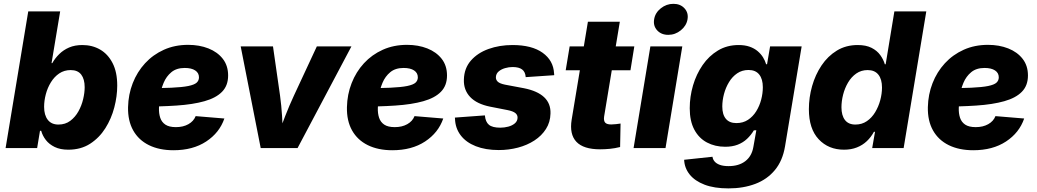

<svg xmlns="http://www.w3.org/2000/svg" viewBox="-20 -788 5521 1022"><path d="M343.3 8.8Q300.8 8.8 271.2 -5.6Q241.7 -20 224.1 -42.7Q206.5 -65.4 199.2 -91.8H192.9L177.7 0H9.8L130.4 -727.5H300.3L254.4 -452.1H258.3Q272.9 -478 295.2 -500Q317.4 -522 347.9 -535.2Q378.4 -548.3 418.5 -548.3Q471.2 -548.3 512.9 -524.2Q554.7 -500 579.3 -452.1Q604 -404.3 604 -332.5Q604 -275.9 588.4 -216.1Q572.8 -156.2 540.8 -105.5Q508.8 -54.7 459.7 -22.9Q410.6 8.8 343.3 8.8ZM291 -125Q327.6 -125 354 -144.8Q380.4 -164.6 397.5 -195.3Q414.6 -226.1 422.6 -260.3Q430.7 -294.4 430.7 -323.7Q430.7 -366.7 412.4 -390.9Q394 -415 356.4 -415Q321.8 -415 295.4 -397.2Q269 -379.4 251 -350.1Q232.9 -320.8 223.9 -286.4Q214.8 -252 214.8 -219.2Q214.8 -175.3 234.4 -150.1Q253.9 -125 291 -125Z M903.3 11.7Q827.6 11.7 772.7 -15.4Q717.8 -42.5 689 -93.8Q660.2 -145 661.6 -217.3Q663.1 -285.2 686.5 -345.2Q710 -405.3 752.2 -451.2Q794.4 -497.1 852.5 -523.2Q910.6 -549.3 981.4 -549.3Q1041 -549.3 1089.4 -530.3Q1137.7 -511.2 1166 -474.9Q1194.3 -438.5 1194.3 -386.2Q1194.3 -332.5 1162.1 -299.6Q1129.9 -266.6 1068.4 -249.3Q1006.8 -231.9 919.2 -226.1Q831.5 -220.2 720.2 -220.2L736.3 -318.4Q832 -318.4 891.4 -321Q950.7 -323.7 982.7 -330.3Q1014.6 -336.9 1026.9 -348.1Q1039.1 -359.4 1039.1 -376.5Q1039.1 -399.9 1019 -413.1Q999 -426.3 963.4 -426.3Q919.4 -426.3 892.3 -403.8Q865.2 -381.3 851.1 -347.4Q836.9 -313.5 831.8 -277.3Q826.7 -241.2 826.2 -213.4Q825.2 -184.6 832.8 -161.4Q840.3 -138.2 860.1 -124.8Q879.9 -111.3 916.5 -111.3Q955.1 -111.3 982.9 -127Q1010.7 -142.6 1021.5 -169.9L1174.3 -157.2Q1148.4 -81.5 1077.6 -34.9Q1006.8 11.7 903.3 11.7Z M1367.7 0 1261.2 -541H1433.1L1470.7 -278.8Q1478 -225.6 1481.4 -170.9Q1484.9 -116.2 1487.3 -55.7H1454.6Q1477.1 -116.2 1498.3 -170.7Q1519.5 -225.1 1544.4 -278.8L1666.5 -541H1850.6L1564 0Z M2068.4 11.7Q1992.7 11.7 1937.7 -15.4Q1882.8 -42.5 1854 -93.8Q1825.2 -145 1826.7 -217.3Q1828.1 -285.2 1851.6 -345.2Q1875 -405.3 1917.2 -451.2Q1959.5 -497.1 2017.6 -523.2Q2075.7 -549.3 2146.5 -549.3Q2206.1 -549.3 2254.4 -530.3Q2302.7 -511.2 2331.1 -474.9Q2359.4 -438.5 2359.4 -386.2Q2359.4 -332.5 2327.1 -299.6Q2294.9 -266.6 2233.4 -249.3Q2171.9 -231.9 2084.2 -226.1Q1996.6 -220.2 1885.3 -220.2L1901.4 -318.4Q1997.1 -318.4 2056.4 -321Q2115.7 -323.7 2147.7 -330.3Q2179.7 -336.9 2191.9 -348.1Q2204.1 -359.4 2204.1 -376.5Q2204.1 -399.9 2184.1 -413.1Q2164.1 -426.3 2128.4 -426.3Q2084.5 -426.3 2057.4 -403.8Q2030.3 -381.3 2016.1 -347.4Q2002 -313.5 1996.8 -277.3Q1991.7 -241.2 1991.2 -213.4Q1990.2 -184.6 1997.8 -161.4Q2005.4 -138.2 2025.1 -124.8Q2044.9 -111.3 2081.5 -111.3Q2120.1 -111.3 2147.9 -127Q2175.8 -142.6 2186.5 -169.9L2339.4 -157.2Q2313.5 -81.5 2242.7 -34.9Q2171.9 11.7 2068.4 11.7Z M2634.8 10.7Q2564.5 10.7 2512.5 -9.8Q2460.4 -30.3 2431.9 -68.1Q2403.3 -106 2401.9 -156.7Q2401.4 -158.2 2401.4 -159.4Q2401.4 -160.6 2401.4 -162.1L2561 -173.8Q2564 -139.2 2582.5 -123.8Q2601.1 -108.4 2643.1 -108.4Q2665 -108.4 2685.8 -114Q2706.5 -119.6 2720.2 -131.1Q2733.9 -142.6 2734.9 -160.2Q2735.8 -175.8 2723.4 -186Q2710.9 -196.3 2681.2 -202.1L2588.9 -220.2Q2518.1 -234.4 2482.7 -271.7Q2447.3 -309.1 2449.2 -364.3Q2450.7 -424.3 2486.3 -465.3Q2522 -506.3 2580.3 -527.3Q2638.7 -548.3 2708 -548.3Q2811 -548.3 2868.4 -507.1Q2925.8 -465.8 2929.2 -397.5Q2929.7 -395.5 2929.9 -393.1Q2930.2 -390.6 2929.7 -387.7L2778.3 -377.4Q2776.4 -405.3 2759.3 -418.2Q2742.2 -431.2 2708.5 -431.2Q2688.5 -431.2 2668.2 -425.3Q2647.9 -419.4 2634.3 -407.7Q2620.6 -396 2619.6 -377.9Q2618.7 -363.8 2629.2 -353.5Q2639.6 -343.3 2668 -337.4L2769 -318.4Q2840.8 -304.2 2876.5 -270.5Q2912.1 -236.8 2910.2 -183.6Q2909.2 -137.7 2886.2 -101.6Q2863.3 -65.4 2824.7 -40.3Q2786.1 -15.1 2737.1 -2.2Q2688 10.7 2634.8 10.7Z M3356.4 -541 3335.9 -414.1H2991.2L3012.2 -541ZM3109.4 -672.4H3279.3L3195.8 -168.5Q3192.4 -146 3200.9 -135.7Q3209.5 -125.5 3233.4 -125.5Q3242.7 -125.5 3259 -127.2Q3275.4 -128.9 3283.2 -130.4L3280.8 -5.4Q3253.4 1.5 3226.3 4.2Q3199.2 6.8 3174.3 6.8Q3085.9 6.8 3048.1 -33.2Q3010.3 -73.2 3022.9 -150.9Z M3352.5 0 3441.9 -541H3611.8L3522.5 0ZM3537.1 -602.5Q3500 -602.5 3478 -626.5Q3456.1 -650.4 3461.9 -685.1Q3467.3 -719.7 3497.3 -743.7Q3527.3 -767.6 3564.5 -767.6Q3601.6 -767.6 3623.5 -743.7Q3645.5 -719.7 3639.6 -685.1Q3633.8 -650.9 3604 -626.7Q3574.2 -602.5 3537.1 -602.5Z M3857.4 214.8Q3782.2 214.8 3730.5 195.1Q3678.7 175.3 3651.1 140.9Q3623.5 106.4 3621.6 62.5L3772.5 46.4Q3774.4 61 3784.4 72.3Q3794.4 83.5 3812.5 89.8Q3830.6 96.2 3858.4 96.2Q3913.1 96.2 3947.5 69.6Q3981.9 43 3990.2 -6.3L4005.9 -94.7L3992.7 -94.2Q3977.5 -68.8 3956.3 -48.8Q3935.1 -28.8 3906.5 -17.8Q3877.9 -6.8 3840.3 -6.8Q3786.1 -6.8 3743.2 -29.5Q3700.2 -52.2 3675.8 -97.9Q3651.4 -143.6 3651.4 -211.9Q3651.4 -273.4 3668.9 -333.3Q3686.5 -393.1 3720 -441.7Q3753.4 -490.2 3801.8 -519.3Q3850.1 -548.3 3911.6 -548.3Q3944.8 -548.3 3970 -539.6Q3995.1 -530.8 4012.7 -515.9Q4030.3 -501 4041.5 -482.9Q4052.7 -464.8 4058.1 -445.8L4063 -446.3L4079.1 -541H4247.1L4158.7 -9.3Q4146 67.4 4104.7 117.2Q4063.5 167 4000 190.9Q3936.5 214.8 3857.4 214.8ZM3899.9 -132.8Q3935.1 -132.8 3961.4 -150.1Q3987.8 -167.5 4005.4 -195.8Q4022.9 -224.1 4031.7 -257.6Q4040.5 -291 4040.5 -323.7Q4040.5 -367.2 4021.2 -391.4Q4002 -415.5 3964.4 -415.5Q3930.2 -415.5 3904.1 -397.7Q3877.9 -379.9 3860.4 -350.8Q3842.8 -321.8 3833.7 -287.6Q3824.7 -253.4 3824.7 -221.2Q3824.7 -178.2 3843.8 -155.5Q3862.8 -132.8 3899.9 -132.8Z M4472.7 8.8Q4390.1 8.8 4337.9 -46.6Q4285.6 -102.1 4285.6 -207Q4285.6 -269 4302.7 -329.6Q4319.8 -390.1 4353 -439.7Q4386.2 -489.3 4434.6 -518.8Q4482.9 -548.3 4545.4 -548.3Q4589.8 -548.3 4619.1 -533.4Q4648.4 -518.6 4665.5 -494.9Q4682.6 -471.2 4689.9 -445.8H4694.3L4740.7 -727.5H4910.6L4790 0H4622.6L4637.7 -86.4H4631.8Q4616.7 -58.1 4594 -36.6Q4571.3 -15.1 4541 -3.2Q4510.7 8.8 4472.7 8.8ZM4533.2 -125Q4567.9 -125 4594.2 -143.1Q4620.6 -161.1 4638.4 -190.7Q4656.2 -220.2 4665.5 -254.6Q4674.8 -289.1 4674.8 -322.3Q4674.8 -366.2 4655.5 -390.6Q4636.2 -415 4598.6 -415Q4564 -415 4537.8 -396.7Q4511.7 -378.4 4494.1 -348.6Q4476.6 -318.8 4467.8 -284.2Q4459 -249.5 4459 -216.8Q4459 -173.8 4477.5 -149.4Q4496.1 -125 4533.2 -125Z M5160.6 11.7Q5085 11.7 5030 -15.4Q4975.1 -42.5 4946.3 -93.8Q4917.5 -145 4918.9 -217.3Q4920.4 -285.2 4943.8 -345.2Q4967.3 -405.3 5009.5 -451.2Q5051.8 -497.1 5109.9 -523.2Q5168 -549.3 5238.8 -549.3Q5298.3 -549.3 5346.7 -530.3Q5395 -511.2 5423.3 -474.9Q5451.7 -438.5 5451.7 -386.2Q5451.7 -332.5 5419.4 -299.6Q5387.2 -266.6 5325.7 -249.3Q5264.2 -231.9 5176.5 -226.1Q5088.9 -220.2 4977.5 -220.2L4993.7 -318.4Q5089.4 -318.4 5148.7 -321Q5208 -323.7 5240 -330.3Q5272 -336.9 5284.2 -348.1Q5296.4 -359.4 5296.4 -376.5Q5296.4 -399.9 5276.4 -413.1Q5256.3 -426.3 5220.7 -426.3Q5176.8 -426.3 5149.7 -403.8Q5122.6 -381.3 5108.4 -347.4Q5094.2 -313.5 5089.1 -277.3Q5084 -241.2 5083.5 -213.4Q5082.5 -184.6 5090.1 -161.4Q5097.7 -138.2 5117.4 -124.8Q5137.2 -111.3 5173.8 -111.3Q5212.4 -111.3 5240.2 -127Q5268.1 -142.6 5278.8 -169.9L5431.6 -157.2Q5405.8 -81.5 5335 -34.9Q5264.2 11.7 5160.6 11.7Z"/></svg>

Font: Inter 17pt ExtraBold
Style: Italic
Weight: 800
Italic angle: -9.3988°
Version: Version 4.001;git-66647c0bb